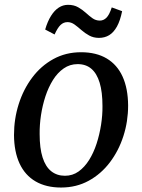

<svg xmlns="http://www.w3.org/2000/svg" viewBox="-20 -786 604 816"><path d="M324.5 -564Q389 -564 433.5 -537.5Q478 -511 501 -460.5Q524 -410 524.5 -337.5Q524.5 -270 504.5 -207.8Q484.5 -145.5 447 -96Q409.5 -46.5 357 -17.8Q304.5 11 239.5 11Q176 11 131.2 -15Q86.5 -41 63.2 -91Q40 -141 39.5 -212Q39.5 -280.5 59.5 -343.5Q79.5 -406.5 116.8 -456.2Q154 -506 206.8 -535Q259.5 -564 324.5 -564ZM310 -513.5Q277 -513.5 250.8 -495.2Q224.5 -477 205.2 -446.2Q186 -415.5 173.2 -376.8Q160.5 -338 154.2 -296.5Q148 -255 148.5 -216Q148.5 -156 161 -116.8Q173.5 -77.5 197.8 -58.2Q222 -39 256 -39Q288.5 -39 314 -57.2Q339.5 -75.5 358.8 -106.2Q378 -137 390.5 -175.5Q403 -214 409.5 -255.5Q416 -297 415.5 -335.5Q415.5 -395 403.5 -434.5Q391.5 -474 368.2 -493.8Q345 -513.5 310 -513.5ZM172 -660.5Q182 -695 196.8 -718.5Q211.5 -742 229.8 -753.8Q248 -765.5 269 -765.5Q294 -765.5 312 -755.2Q330 -745 344.5 -731.8Q359 -718.5 373 -708.5Q387 -698.5 404.5 -698.5Q420 -698.5 432.2 -710.5Q444.5 -722.5 455 -754.5L499 -738.5Q491 -698.5 477 -673.2Q463 -648 444 -636.5Q425 -625 400.5 -625Q377.5 -625 359.2 -635Q341 -645 326 -658.2Q311 -671.5 296.8 -681.8Q282.5 -692 267 -692Q250 -692 237.2 -679.8Q224.5 -667.5 212 -639.5Z"/></svg>

Font: Merriweather 28pt
Style: Italic
Weight: 400
Italic angle: -7.8°
Version: Version 2.101